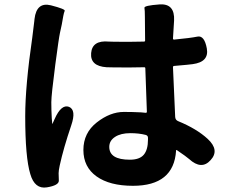

<svg xmlns="http://www.w3.org/2000/svg" viewBox="-20 -794 1040 868"><path d="M192 53Q137 62 117 -7Q94 -82 94 -269Q94 -405 126 -625Q131 -661 135 -698L136 -708Q145 -786 210 -770Q276 -753 272.5 -745Q269 -737 266 -721Q260 -683 251 -645Q246 -623 230 -502Q212 -364 212 -332Q212 -296 214 -260L216 -236Q216 -231 218 -236L227 -256Q257 -324 292 -311Q326 -297 302 -227Q267 -124 250 -46Q245 -23 245 -11Q245 1 246 22Q247 44 192 53ZM581 46Q476 46 416.5 3.5Q357 -39 357 -116Q357 -193 417.5 -240.5Q478 -288 540 -288Q579 -288 618 -286L639 -284Q644 -284 644 -289L637 -485Q637 -490 632 -490L566 -489Q480 -489 462 -490Q387 -495 392 -554Q397 -613 472 -606Q477 -605 566 -605L631 -606Q636 -606 636 -611L635 -717Q635 -748 633 -758.5Q631 -769 701 -774Q771 -779 767 -701L762 -620Q762 -615 767 -615Q841 -622 872.5 -628.5Q904 -635 915 -575Q926 -514 851 -504Q839 -502 768 -496Q762 -496 762 -490L772 -265Q773 -251 786 -246Q869 -212 919 -166Q974 -115 932 -70Q891 -24 835 -75Q824 -85 780 -115Q776 -118 776 -113Q766 46 581 46ZM567 -72Q611 -72 630 -94.5Q649 -117 649 -163V-171Q649 -181 639 -184Q608 -192 569 -192Q526 -192 500 -175Q474 -158 474 -130Q474 -72 567 -72Z"/></svg>

Font: Resource Han Rounded KR
Style: Bold
Weight: 700
Designer: Cyano Hao (round all glyphs); Ryoko NISHIZUKA 西塚涼子 (kana, bopomofo & ideographs); Paul D. Hunt (Latin, Greek & Cyrillic)
Foundry: Cyano Hao
Version: 0.990